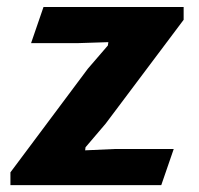

<svg xmlns="http://www.w3.org/2000/svg" viewBox="-20 -538 578 558"><path d="M10.3 -37.1 235.4 -338.4 293.5 -405.8 294.9 -415.5 204.6 -412.6H70.3L106.4 -517.6H513.7V-480.5L287.1 -178.7L228.5 -109.9L227.5 -101.1L314.5 -105H484.9L448.7 0H10.3Z"/></svg>

Font: Proza Libre
Style: Bold Italic
Weight: 700
Designer: Jasper de Waard
Foundry: Jasper de Waard
Version: Version 1.000; ttfautohint (v1.4.1.8-43bc)